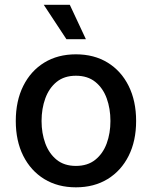

<svg xmlns="http://www.w3.org/2000/svg" viewBox="-20 -783 644 814"><path d="M301.8 11.2Q225.1 11.2 167.7 -23.9Q110.4 -59.1 78.6 -122.3Q46.9 -185.5 46.9 -270Q46.9 -355 78.6 -418.7Q110.4 -482.4 167.7 -517.6Q225.1 -552.7 301.8 -552.7Q378.9 -552.7 436.3 -517.6Q493.7 -482.4 525.4 -418.7Q557.1 -355 557.1 -270Q557.1 -185.5 525.4 -122.3Q493.7 -59.1 436.3 -23.9Q378.9 11.2 301.8 11.2ZM301.8 -79.6Q351.6 -79.6 384 -105.7Q416.5 -131.8 432.4 -175Q448.2 -218.3 448.2 -270Q448.2 -322.3 432.4 -366Q416.5 -409.7 384 -435.8Q351.6 -461.9 301.8 -461.9Q252.4 -461.9 220.2 -435.8Q188 -409.7 172.1 -366Q156.2 -322.3 156.2 -270Q156.2 -218.3 172.1 -175Q188 -131.8 220.2 -105.7Q252.4 -79.6 301.8 -79.6ZM261.7 -616.7 165.5 -762.7H275.9L344.2 -616.7Z"/></svg>

Font: Inter Medium
Style: Regular
Weight: 500
Designer: Rasmus Andersson
Foundry: rsms
Version: Version 4.001;git-9221beed3